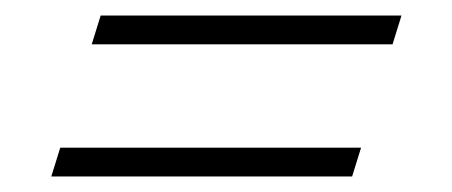

<svg xmlns="http://www.w3.org/2000/svg" viewBox="-20 -363 582 247"><path d="M109.5 -343H496.5L485 -306H98ZM57.5 -173H444.5L433 -136H46Z"/></svg>

Font: Newsreader 48pt
Style: Italic
Weight: 400
Italic angle: -17°
Version: Version 1.003